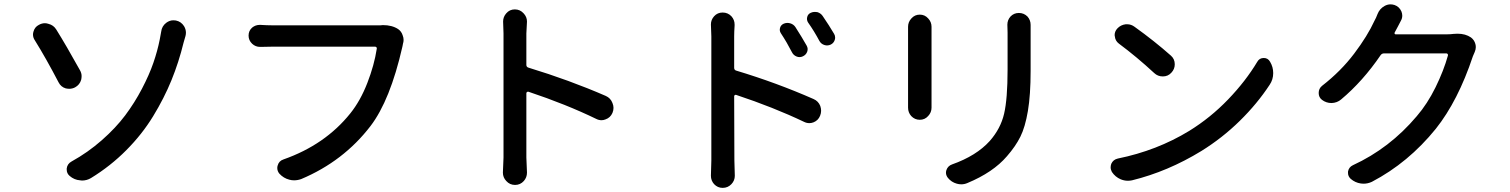

<svg xmlns="http://www.w3.org/2000/svg" viewBox="-20 -826 7040 895"><path d="M404.3 3.9Q384.8 15.6 362.3 15.6Q357.4 15.6 353.5 14.6Q326.2 12.7 304.7 -5.9Q291 -17.6 291 -35.2Q291 -38.1 291 -41Q293.9 -62.5 313.5 -73.2Q389.6 -115.2 454.6 -172.4Q519.5 -229.5 563.5 -288.1Q607.4 -346.7 641.6 -412.1Q675.8 -477.5 694.8 -532.7Q713.9 -587.9 724.6 -641.6Q728.5 -659.2 731.4 -678.7Q734.4 -704.1 754.9 -719.7Q770.5 -731.4 788.1 -731.4Q793.9 -731.4 799.8 -730.5Q824.2 -725.6 837.9 -704.1Q846.7 -689.5 846.7 -673.8Q846.7 -666 844.7 -658.2Q837.9 -633.8 835.9 -627.9Q813.5 -536.1 779.3 -452.1Q745.1 -368.2 693.8 -284.2Q642.6 -200.2 568.8 -126Q495.1 -51.8 404.3 3.9ZM142.6 -637.7Q133.8 -650.4 133.8 -665Q133.8 -670.9 135.7 -677.7Q141.6 -700.2 161.1 -710Q174.8 -717.8 189.5 -717.8Q197.3 -717.8 206.1 -714.8Q229.5 -709 242.2 -688.5Q289.1 -613.3 352.5 -499Q360.4 -485.4 360.4 -471.7Q360.4 -462.9 358.4 -454.1Q351.6 -430.7 330.1 -418.9Q317.4 -412.1 302.7 -412.1Q294.9 -412.1 286.1 -414.1Q263.7 -420.9 252.9 -442.4Q194.3 -554.7 142.6 -637.7Z M1753.9 -708Q1758.8 -709 1764.6 -709Q1807.6 -709 1835.9 -690.4Q1851.6 -679.7 1857.4 -660.2Q1861.3 -650.4 1861.3 -639.6Q1861.3 -630.9 1858.4 -622.1Q1858.4 -619.1 1856.9 -613.8Q1855.5 -608.4 1855.5 -607.4Q1798.8 -358.4 1707 -238.3Q1581.1 -74.2 1383.8 8.8Q1367.2 14.6 1350.6 14.6Q1339.8 14.6 1329.1 11.7Q1301.8 4.9 1282.2 -16.6Q1272.5 -28.3 1272.5 -43Q1272.5 -48.8 1274.4 -54.7Q1280.3 -76.2 1301.8 -83Q1496.1 -151.4 1613.3 -297.9Q1660.2 -356.4 1692.4 -439.5Q1724.6 -522.5 1736.3 -598.6Q1737.3 -602.5 1734.9 -605.5Q1732.4 -608.4 1728.5 -608.4H1247.1Q1221.7 -608.4 1195.3 -607.4Q1193.4 -607.4 1192.4 -607.4Q1170.9 -607.4 1155.3 -622.1Q1138.7 -637.7 1138.7 -660.2Q1138.7 -682.6 1155.3 -697.3Q1170.9 -710 1190.4 -710Q1192.4 -710 1194.3 -710Q1224.6 -708 1247.1 -708H1734.4Q1744.1 -708 1753.9 -708Z M2803.7 -378.9Q2826.2 -369.1 2835 -345.7Q2839.8 -334 2839.8 -323.2Q2839.8 -311.5 2835 -299.8Q2825.2 -277.3 2802.7 -269.5Q2793 -265.6 2784.2 -265.6Q2771.5 -265.6 2759.8 -271.5Q2619.1 -339.8 2443.4 -398.4Q2439.5 -399.4 2436.5 -397Q2433.6 -394.5 2433.6 -391.6V-91.8L2436.5 -21.5Q2436.5 1 2421.9 17.6Q2405.3 36.1 2380.9 36.1Q2356.4 36.1 2339.8 17.6Q2324.2 1 2324.2 -21.5L2327.1 -91.8V-669.9L2325.2 -725.6Q2325.2 -747.1 2339.8 -763.7Q2355.5 -782.2 2379.9 -782.2Q2404.3 -782.2 2420.9 -763.7Q2436.5 -747.1 2436.5 -725.6L2433.6 -669.9V-523.4Q2433.6 -513.7 2443.4 -510.7Q2632.8 -453.1 2803.7 -378.9Z M3868.2 -668Q3873 -660.2 3873 -650.4Q3873 -645.5 3871.1 -639.6Q3866.2 -625 3852.5 -618.2Q3837.9 -611.3 3822.8 -616.2Q3807.6 -621.1 3799.8 -634.8Q3775.4 -680.7 3747.1 -720.7Q3739.3 -732.4 3742.7 -746.6Q3746.1 -760.7 3759.8 -766.6Q3768.6 -770.5 3778.3 -770.5Q3784.2 -770.5 3790 -769.5Q3805.7 -764.6 3814.5 -752Q3844.7 -708 3868.2 -668ZM3740.2 -613.3Q3748 -599.6 3742.7 -585Q3737.3 -570.3 3722.7 -563.5Q3708 -556.6 3693.4 -562.5Q3678.7 -568.4 3671.9 -582Q3648.4 -627.9 3620.1 -670.9Q3612.3 -682.6 3616.2 -696.3Q3620.1 -710 3633.8 -715.8Q3648.4 -721.7 3663.6 -717.3Q3678.7 -712.9 3687.5 -700.2Q3718.8 -651.4 3740.2 -613.3ZM3402.3 -656.2V-509.8Q3402.3 -500 3411.1 -497.1Q3599.6 -440.4 3772.5 -364.3Q3794.9 -354.5 3803.7 -332Q3807.6 -320.3 3807.6 -309.6Q3807.6 -297.9 3802.7 -286.1Q3793.9 -264.6 3772.5 -255.9Q3762.7 -252 3752.9 -252Q3740.2 -252 3728.5 -257.8Q3585 -326.2 3411.1 -383.8Q3408.2 -384.8 3405.3 -382.8Q3402.3 -380.9 3402.3 -377L3403.3 -78.1L3405.3 -6.8Q3405.3 15.6 3389.6 32.2Q3373 49.8 3348.6 49.8Q3325.2 49.8 3308.6 32.2Q3293.9 15.6 3293.9 -6.8L3295.9 -78.1V-656.2L3293.9 -711.9Q3293.9 -733.4 3308.6 -750Q3324.2 -767.6 3348.6 -767.6Q3373 -767.6 3389.6 -750Q3404.3 -733.4 3404.3 -711.9Q3404.3 -709 3404.3 -707Q3402.3 -676.8 3402.3 -656.2Z M4212.9 -701.2Q4212.9 -723.6 4228.5 -740.2Q4244.1 -757.8 4267.6 -757.8Q4291 -757.8 4306.6 -740.2Q4322.3 -723.6 4322.3 -701.2Q4322.3 -700.2 4322.3 -699.2Q4322.3 -691.4 4322.3 -683.6V-348.6Q4322.3 -338.9 4322.3 -326.2Q4322.3 -325.2 4322.3 -324.2Q4322.3 -301.8 4306.6 -285.2Q4291 -267.6 4267.6 -267.6Q4244.1 -267.6 4227.5 -285.2Q4212.9 -301.8 4212.9 -324.2Q4212.9 -325.2 4212.9 -326.2Q4212.9 -338.9 4212.9 -348.6V-683.6ZM4675.8 -710.9Q4675.8 -732.4 4690.4 -749Q4706.1 -765.6 4729.5 -765.6Q4752.9 -765.6 4769.5 -749Q4784.2 -732.4 4784.2 -710Q4784.2 -709 4784.2 -708Q4784.2 -690.4 4784.2 -673.8V-496.1Q4784.2 -383.8 4771.5 -308.6Q4758.8 -233.4 4736.3 -188.5Q4713.9 -143.6 4673.8 -97.7Q4609.4 -22.5 4489.3 27.3Q4475.6 33.2 4460.9 33.2Q4450.2 33.2 4440.4 30.3Q4415 23.4 4398.4 2.9Q4389.6 -8.8 4389.6 -20.5Q4389.6 -27.3 4391.6 -33.2Q4398.4 -52.7 4418 -59.6Q4531.2 -99.6 4593.8 -168.9Q4644.5 -226.6 4660.6 -295.9Q4676.8 -365.2 4676.8 -502V-673.8Z M5195.3 -623Q5178.7 -635.7 5176.8 -656.2Q5175.8 -659.2 5175.8 -662.1Q5175.8 -679.7 5188.5 -693.4Q5204.1 -710 5227.5 -712.9Q5230.5 -712.9 5234.4 -712.9Q5252.9 -712.9 5268.6 -701.2Q5361.3 -634.8 5438.5 -566.4Q5456.1 -550.8 5456.1 -526.4Q5456.1 -503.9 5440.4 -487.3Q5424.8 -469.7 5400.4 -469.7Q5400.4 -469.7 5400.4 -469.7Q5377 -469.7 5360.4 -485.4Q5279.3 -560.5 5195.3 -623ZM5256.8 14.6Q5247.1 16.6 5237.3 16.6Q5220.7 16.6 5204.1 9.8Q5178.7 -1 5163.1 -24.4Q5157.2 -35.2 5157.2 -45.9Q5157.2 -53.7 5160.2 -62.5Q5168.9 -82 5190.4 -86.9Q5373 -124 5523.4 -215.8Q5623 -277.3 5705.1 -362.8Q5787.1 -448.2 5840.8 -538.1Q5850.6 -555.7 5871.1 -555.7Q5871.1 -555.7 5871.1 -555.7Q5890.6 -555.7 5900.4 -538.1Q5915 -513.7 5915 -485.4Q5915 -455.1 5898.4 -430.7Q5840.8 -342.8 5759.3 -262.7Q5677.7 -182.6 5580.1 -122.1Q5423.8 -26.4 5256.8 14.6Z M6755.9 -668Q6765.6 -668.9 6774.4 -668.9Q6811.5 -668.9 6836.9 -651.4Q6852.5 -639.6 6857.4 -621.1Q6859.4 -614.3 6859.4 -606.4Q6859.4 -595.7 6854.5 -584Q6849.6 -572.3 6845.7 -563.5Q6776.4 -355.5 6672.9 -225.6Q6544.9 -67.4 6375 21.5Q6356.4 30.3 6335.9 30.3Q6330.1 30.3 6323.2 29.3Q6296.9 25.4 6276.4 7.8Q6263.7 -3.9 6263.7 -19.5Q6263.7 -22.5 6263.7 -26.4Q6267.6 -46.9 6286.1 -55.7Q6458 -134.8 6584 -284.2Q6633.8 -341.8 6671.9 -419.4Q6710 -497.1 6729.5 -567.4Q6730.5 -571.3 6728 -574.2Q6725.6 -577.1 6722.7 -577.1H6431.6Q6421.9 -577.1 6416 -569.3Q6333 -447.3 6231.4 -362.3Q6212.9 -346.7 6187.5 -345.7Q6187.5 -345.7 6186.5 -345.7Q6162.1 -345.7 6142.6 -360.4Q6127 -372.1 6127 -392.6Q6127 -413.1 6142.6 -425.8Q6230.5 -494.1 6292.5 -576.2Q6354.5 -658.2 6387.7 -730.5Q6394.5 -742.2 6401.4 -760.7Q6411.1 -785.2 6433.6 -797.9Q6447.3 -805.7 6461.9 -805.7Q6470.7 -805.7 6480.5 -802.7Q6502.9 -794.9 6512.7 -772.5Q6516.6 -762.7 6516.6 -752.9Q6516.6 -740.2 6509.8 -728.5Q6501 -710.9 6497.1 -704.1Q6489.3 -688.5 6481.4 -674.8Q6479.5 -671.9 6481 -668.9Q6482.4 -666 6485.4 -666H6724.6Q6741.2 -666 6755.9 -668Z"/></svg>

Font: Gen Jyuu GothicX Medium
Style: Regular
Weight: 500
Designer: Ryoko NISHIZUKA (kana &amp; ideographs); Paul D. Hunt (Latin, Greek &amp; Cyrillic); Wenlong ZHANG (bopomofo); Sandoll C
Version: Version 1.058.20140828